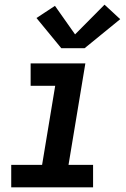

<svg xmlns="http://www.w3.org/2000/svg" viewBox="-20 -801 540 821"><path d="M28 0V-96H160L216 -434H111V-530H345L273 -96H378V0ZM242 -595 136 -724 215 -776 301 -654 427 -781 494 -719 342 -595Z"/></svg>

Font: Iosevka Slab Oblique
Style: Bold
Weight: 700
Italic angle: -9°
Monospace: yes
Designer: Belleve Invis
Foundry: Belleve Invis
Version: Version 11.1.1; ttfautohint (v1.8.3)